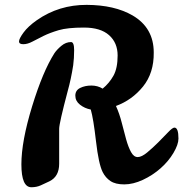

<svg xmlns="http://www.w3.org/2000/svg" viewBox="-20 -773 771 808"><path d="M714 -236Q731 -236 731 -190Q731 -165 710 -129.5Q689 -94 655.5 -64.5Q622 -35 581 -16Q540 3 503 3Q466 3 445 -11Q424 -25 412 -49Q395 -83 384 -178.5Q373 -274 362 -312Q336 -317 316.5 -332.5Q297 -348 297 -370.5Q297 -393 317.5 -403Q338 -413 364.5 -413Q391 -413 412 -400Q440 -423 457.5 -454.5Q475 -486 475 -539.5Q475 -593 439 -625Q403 -657 333.5 -657Q264 -657 227 -646Q190 -635 163.5 -622Q137 -609 116.5 -598Q96 -587 78 -587Q60 -587 60 -598.5Q60 -610 79 -636Q98 -662 135 -688Q228 -753 345 -752.5Q462 -752 538 -708Q627 -656 627 -552Q628 -466 582 -409Q536 -352 468 -327Q483 -294 492.5 -256Q502 -218 511 -186Q520 -154 531.5 -133Q543 -112 559.5 -112Q576 -112 599.5 -131.5Q623 -151 646 -174Q669 -197 687.5 -216.5Q706 -236 714 -236ZM279 -596Q292 -596 292 -562Q292 -528 288 -498Q279 -440 265 -390Q229 -254 229 -231V-84Q229 -30 188 -10Q169 -1 151.5 7Q134 15 112 15Q70 15 70 -81.5Q70 -178 115 -325Q160 -472 209 -549Q219 -564 238 -580Q257 -596 279 -596Z"/></svg>

Font: Leckerli One
Style: Regular
Weight: 400
Version: Version 1.001